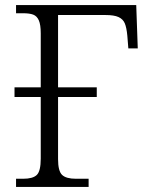

<svg xmlns="http://www.w3.org/2000/svg" viewBox="-20 -734 584 754"><path d="M43 -32H71Q109 -32 124.5 -47Q140 -62 140 -111V-353H37V-391H140V-603Q140 -637 132.5 -654Q125 -671 110.5 -676.5Q96 -682 70 -682H43V-714H515L521 -544H484L480 -594Q477 -626 470 -642.5Q463 -659 445.5 -667Q428 -675 394 -675H208V-391H360V-353H208V-109Q208 -62 224 -47Q240 -32 278 -32H328V0H43Z"/></svg>

Font: Noto Serif Light
Style: Regular
Weight: 300
Designer: Monotype Design Team
Foundry: Monotype Imaging Inc.
Version: Version 1.001